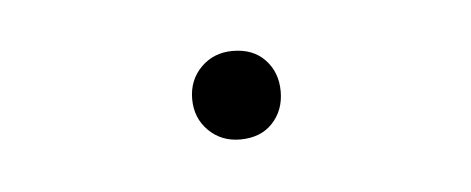

<svg xmlns="http://www.w3.org/2000/svg" viewBox="-24 -84 297 121"><g transform="rotate(-5 125.0 -24.0)"><path d="M97 -24Q97 -36 105 -44Q113 -52 125 -52Q138 -52 145.5 -44Q153 -36 153 -24Q153 -12 145.5 -4Q138 4 125 4Q113 4 105 -4Q97 -12 97 -24Z"/></g></svg>

Font: Ysabeau Extralight
Style: Regular
Weight: 200
Designer: Christian Thalmann (Catharsis Fonts)
Version: Version 0.003